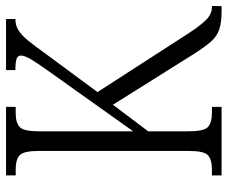

<svg xmlns="http://www.w3.org/2000/svg" viewBox="-79 -675 754 636"><g transform="rotate(-90 298.0 -357.0)"><path d="M35 0V-32H55Q87 -32 101.5 -45Q116 -58 116 -108V-606Q116 -655 102 -668.5Q88 -682 55 -682H35V-714H262V-682H241Q209 -682 195 -668.5Q181 -655 181 -605V-293L379 -571Q409 -613 420.5 -633Q432 -653 432 -665Q432 -675 421 -679Q410 -683 384 -683V-714H553V-683Q532 -683 516 -673Q500 -663 482.5 -642Q465 -621 441 -587L311 -411L502 -115Q531 -70 550.5 -51Q570 -32 592 -32H596V0H579Q542 0 519 -7.5Q496 -15 477.5 -36Q459 -57 434 -97L269 -360L181 -243V-111Q181 -59 195 -45.5Q209 -32 243 -32H262V0Z"/></g></svg>

Font: Noto Serif Tamil Condensed Light
Style: Italic
Weight: 300
Width: 3
Italic angle: -12°
Designer: Indian Type Foundry, Tom Grace, and the Monotype Design Team
Foundry: Monotype Imaging Inc.
Version: Version 2.003; ttfautohint (v1.8.4.7-5d5b)